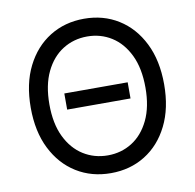

<svg xmlns="http://www.w3.org/2000/svg" viewBox="-82 -821 929 915"><g transform="rotate(-10 382.5 -363.5)"><path d="M535.6 -402.8V-324.7H229V-402.8ZM382.8 9.8Q289.6 9.8 216.6 -35.4Q143.6 -80.6 101.6 -164.3Q59.6 -248 59.6 -363.3Q59.6 -479 101.6 -562.7Q143.6 -646.5 216.6 -691.9Q289.6 -737.3 382.8 -737.3Q476.1 -737.3 548.8 -691.9Q621.6 -646.5 663.3 -562.7Q705.1 -479 705.1 -363.3Q705.1 -248 663.3 -164.3Q621.6 -80.6 548.8 -35.4Q476.1 9.8 382.8 9.8ZM382.8 -76.2Q447.8 -76.2 500.2 -109.1Q552.7 -142.1 583.7 -206.3Q614.7 -270.5 614.7 -363.3Q614.7 -457 583.7 -521.2Q552.7 -585.4 500.2 -618.4Q447.8 -651.4 382.8 -651.4Q317.4 -651.4 264.6 -618.2Q211.9 -585 180.9 -520.8Q149.9 -456.5 149.9 -363.3Q149.9 -270.5 180.9 -206.5Q211.9 -142.6 264.6 -109.4Q317.4 -76.2 382.8 -76.2Z"/></g></svg>

Font: Inter Variable
Style: Regular
Weight: 400
Designer: Rasmus Andersson
Foundry: rsms
Version: Version 4.001;git-9221beed3